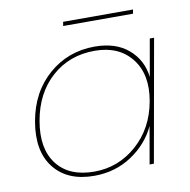

<svg xmlns="http://www.w3.org/2000/svg" viewBox="-77 -753 826 836"><g transform="rotate(-10 335.5 -335.0)"><path d="M60 -270Q82 -397 168 -472Q254 -547 372 -547Q465 -547 521 -499Q577 -451 586 -375L615 -540H634L538 0H519L548 -165Q513 -90 440 -41.5Q367 7 274 7Q156 7 97 -67.5Q38 -142 60 -270ZM369 -529Q257 -529 179 -459.5Q101 -390 80 -270Q59 -150 112.5 -80.5Q166 -11 277 -11Q384 -11 465 -82.5Q546 -154 567 -270Q588 -386 532 -457.5Q476 -529 369 -529ZM253 -659 256 -677H565L562 -659Z"/></g></svg>

Font: Poppins Thin
Style: Italic
Weight: 250
Italic angle: -10°
Designer: Ninad Kale (Devanagari), Jonny Pinhorn (Latin)
Foundry: Indian Type Foundry
Version: Version 3.200;PS 1.000;hotconv 16.6.54;makeotf.lib2.5.65590